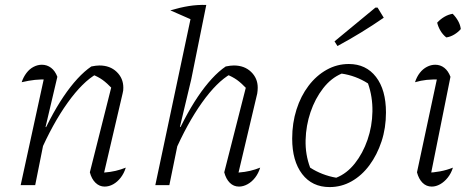

<svg xmlns="http://www.w3.org/2000/svg" viewBox="-20 -752 1913 780"><path d="M345 -52 436 -413 437 -391Q414 -415 396.5 -427.5Q379 -440 354 -450L373 -452Q316 -420 255 -335Q194 -250 141 -128L130 -154Q156 -215 183 -266.5Q210 -318 238 -359.5Q266 -401 294.5 -432Q323 -463 351 -482Q361 -484 369 -485Q377 -486 384 -486Q427 -486 454 -460Q481 -434 481 -396Q481 -390 480.5 -384.5Q480 -379 478 -372L403 -51Q429 -53 450 -58Q471 -63 491 -71Q484 -48 470.5 -30.5Q457 -13 440 -3.5Q423 6 405 6Q384 6 368 -9.5Q352 -25 345 -52ZM64 0 164 -459 174 -429Q146 -430 122 -427.5Q98 -425 68 -418Q75 -439 87.5 -455.5Q100 -472 116.5 -480.5Q133 -489 150 -489Q171 -489 187.5 -476.5Q204 -464 213 -440L165 -236L170 -235L123 0Z M687 -128 676 -154Q702 -215 729 -266.5Q756 -318 784 -359.5Q812 -401 840.5 -432Q869 -463 897 -482Q907 -484 915 -485Q923 -486 930 -486Q973 -486 1000 -460Q1027 -434 1027 -396Q1027 -390 1026.5 -384.5Q1026 -379 1025 -372L949 -51Q975 -53 996 -58Q1017 -63 1037 -71Q1030 -48 1016.5 -30.5Q1003 -13 985.5 -3.5Q968 6 951 6Q929 6 913.5 -9.5Q898 -25 891 -52L983 -413V-391Q960 -415 942.5 -427.5Q925 -440 900 -450L918 -452Q861 -420 800.5 -335Q740 -250 687 -128ZM611 0 763 -717 818 -732 757 -430 711 -237 716 -235 668 0ZM763 -670 672 -710Q713 -722 747.5 -727.5Q782 -733 818 -732Z M1319 8Q1248 8 1207.5 -45Q1167 -98 1167 -189Q1167 -252 1184.5 -307Q1202 -362 1233.5 -403.5Q1265 -445 1307 -468.5Q1349 -492 1397 -492Q1467 -492 1507.5 -439.5Q1548 -387 1548 -295Q1548 -232 1530 -177.5Q1512 -123 1481 -81Q1450 -39 1408.5 -15.5Q1367 8 1319 8ZM1346 -30Q1389 -47 1421.5 -88Q1454 -129 1473 -184Q1492 -239 1493 -299Q1494 -359 1475 -413Q1450 -429 1423 -439Q1396 -449 1368 -453Q1325 -435 1292.5 -393Q1260 -351 1241.5 -296.5Q1223 -242 1221.5 -183Q1220 -124 1240 -71Q1263 -56 1290 -45.5Q1317 -35 1346 -30ZM1351 -565 1339 -584 1505 -721H1514L1539 -680Q1494 -649 1447.5 -620.5Q1401 -592 1351 -565Z M1726 -22 1713 -50Q1742 -51 1768.5 -56Q1795 -61 1820 -71Q1813 -48 1799 -30.5Q1785 -13 1768 -3.5Q1751 6 1734 6Q1712 6 1696.5 -9.5Q1681 -25 1674 -52L1761 -459L1772 -429Q1737 -430 1713.5 -427.5Q1690 -425 1666 -418Q1673 -440 1685.5 -456Q1698 -472 1714.5 -480.5Q1731 -489 1748 -489Q1769 -489 1785 -476.5Q1801 -464 1810 -440ZM1819 -696Q1832 -683 1841 -667Q1850 -651 1852 -634Q1841 -621 1825 -611.5Q1809 -602 1793 -600Q1779 -611 1769.5 -627Q1760 -643 1756 -660Q1769 -674 1785 -683.5Q1801 -693 1819 -696Z"/></svg>

Font: Piazzolla Thin ExtraLight
Style: Italic
Weight: 250
Italic angle: -11.3°
Version: Version 2.005